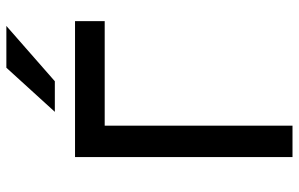

<svg xmlns="http://www.w3.org/2000/svg" viewBox="-192 -770 961 618"><g transform="rotate(-90 289.0 -460.5)"><path d="M93 0V-700H530.5V-604.5H194V0ZM238.5 -765 380.5 -921H515L337 -765Z"/></g></svg>

Font: Overpass Medium
Style: Regular
Weight: 500
Designer: Delve Withrington, Dave Bailey, Thomas Jockin
Foundry: Delve Fonts LLC
Version: Version 4.000